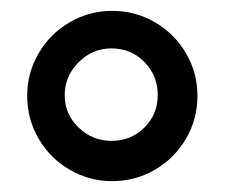

<svg xmlns="http://www.w3.org/2000/svg" viewBox="-20 -703 414 353"><path d="M30 -527Q30 -569 51 -605Q72 -641 108 -662Q144 -683 186 -683Q229 -683 265 -662Q301 -641 322 -605Q343 -569 343 -527Q343 -484 322 -448Q301 -412 265 -391Q229 -370 186 -370Q144 -370 108 -391Q72 -412 51 -448Q30 -484 30 -527ZM270 -528Q270 -564 245.5 -589Q221 -614 185 -614Q150 -614 124.5 -588.5Q99 -563 99 -528Q99 -493 124.5 -468.5Q150 -444 185 -444Q221 -444 245.5 -468.5Q270 -493 270 -528Z"/></svg>

Font: Ibarra Real Nova
Style: Bold
Weight: 700
Designer: Jose Maria Ribagorda & Octavio Pardo
Foundry: Jose Maria Ribagorda
Version: Version 1.014